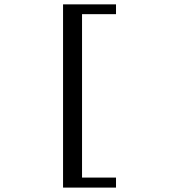

<svg xmlns="http://www.w3.org/2000/svg" viewBox="-20 -728 821 880"><path d="M269 131.8V-708H511.7V-663.1H356V85.9H511.7V131.8Z"/></svg>

Font: BabelStone Ogham Fixed
Style: Regular
Weight: 400
Monospace: yes
Designer: Andrew West
Foundry: BabelStone
Version: Version 2.02 March 14, 2022